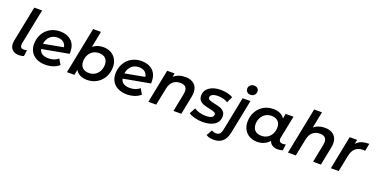

<svg xmlns="http://www.w3.org/2000/svg" viewBox="-23 -1726 5646 2881"><g transform="rotate(20 2800.0 -285.5)"><path d="M58 -129Q58 -147 63 -174L177 -742H302L188 -175Q186 -167 186 -152Q186 -96 246 -96Q271 -96 293 -105L280 -6Q245 7 203 7Q135 7 96.5 -29Q58 -65 58 -129Z M914 -299Q914 -281 913 -272L486 -194Q507 -99 636 -99Q682 -99 722.5 -113Q763 -127 790 -154L842 -67Q801 -30 744 -11.5Q687 7 624 7Q544 7 484 -22Q424 -51 392 -104Q360 -157 360 -228Q360 -316 399 -387.5Q438 -459 508 -499.5Q578 -540 667 -540Q779 -540 846.5 -478Q914 -416 914 -299ZM485 -277 798 -335Q792 -385 755.5 -412.5Q719 -440 662 -440Q590 -440 543 -396Q496 -352 485 -277Z M1592 -306Q1592 -217 1552.5 -145.5Q1513 -74 1444.5 -33.5Q1376 7 1292 7Q1226 7 1178 -16.5Q1130 -40 1105 -85L1088 0H969L1117 -742H1242L1191 -484Q1259 -540 1357 -540Q1423 -540 1476.5 -512Q1530 -484 1561 -431Q1592 -378 1592 -306ZM1466 -300Q1466 -363 1429 -398.5Q1392 -434 1325 -434Q1272 -434 1230.5 -408.5Q1189 -383 1165 -337.5Q1141 -292 1141 -234Q1141 -171 1178 -135.5Q1215 -100 1282 -100Q1335 -100 1376.5 -125.5Q1418 -151 1442 -196.5Q1466 -242 1466 -300Z M2214 -299Q2214 -281 2213 -272L1786 -194Q1807 -99 1936 -99Q1982 -99 2022.5 -113Q2063 -127 2090 -154L2142 -67Q2101 -30 2044 -11.5Q1987 7 1924 7Q1844 7 1784 -22Q1724 -51 1692 -104Q1660 -157 1660 -228Q1660 -316 1699 -387.5Q1738 -459 1808 -499.5Q1878 -540 1967 -540Q2079 -540 2146.5 -478Q2214 -416 2214 -299ZM1785 -277 2098 -335Q2092 -385 2055.5 -412.5Q2019 -440 1962 -440Q1890 -440 1843 -396Q1796 -352 1785 -277Z M2861 -360Q2861 -336 2854 -296L2795 0H2670L2728 -293Q2732 -313 2732 -334Q2732 -431 2625 -431Q2556 -431 2511 -392.5Q2466 -354 2450 -277L2394 0H2269L2375 -534H2494L2482 -475Q2554 -540 2666 -540Q2756 -540 2808.5 -493Q2861 -446 2861 -360Z M2911 -51 2963 -147Q2996 -123 3046 -109Q3096 -95 3149 -95Q3209 -95 3239.5 -111.5Q3270 -128 3270 -159Q3270 -183 3244.5 -194Q3219 -205 3164 -217Q3107 -228 3070.5 -240.5Q3034 -253 3007.5 -281.5Q2981 -310 2981 -360Q2981 -443 3050.5 -491.5Q3120 -540 3235 -540Q3290 -540 3342 -527.5Q3394 -515 3427 -494L3381 -398Q3348 -419 3306.5 -429Q3265 -439 3223 -439Q3164 -439 3133.5 -421Q3103 -403 3103 -374Q3103 -348 3129.5 -336.5Q3156 -325 3212 -313Q3268 -302 3304 -289.5Q3340 -277 3366 -249Q3392 -221 3392 -173Q3392 -87 3322 -40Q3252 7 3136 7Q3068 7 3006.5 -9.5Q2945 -26 2911 -51Z M3261 170 3313 77Q3342 98 3384 98Q3420 98 3440.5 77.5Q3461 57 3471 12L3580 -534H3705L3596 10Q3558 201 3384 201Q3308 201 3261 170ZM3595 -692Q3595 -726 3618.5 -749Q3642 -772 3680 -772Q3713 -772 3734 -752.5Q3755 -733 3755 -705Q3755 -668 3731.5 -645Q3708 -622 3670 -622Q3637 -622 3616 -642.5Q3595 -663 3595 -692Z M4426 -105 4413 -6Q4378 7 4335 7Q4282 7 4247 -15.5Q4212 -38 4200 -78Q4164 -37 4114.5 -15Q4065 7 4004 7Q3938 7 3884.5 -21Q3831 -49 3800 -102.5Q3769 -156 3769 -228Q3769 -317 3808.5 -388.5Q3848 -460 3916.5 -500Q3985 -540 4070 -540Q4198 -540 4252 -455L4267 -534H4392L4320 -175Q4317 -163 4317 -152Q4317 -125 4333 -110.5Q4349 -96 4379 -96Q4404 -96 4426 -105ZM4220 -300Q4220 -363 4183 -398.5Q4146 -434 4079 -434Q4026 -434 3984.5 -408.5Q3943 -383 3919 -337.5Q3895 -292 3895 -234Q3895 -171 3932 -135.5Q3969 -100 4036 -100Q4089 -100 4130.5 -125.5Q4172 -151 4196 -196.5Q4220 -242 4220 -300Z M5090 -359Q5090 -335 5083 -296L5024 0H4899L4957 -293Q4961 -313 4961 -334Q4961 -431 4854 -431Q4785 -431 4740 -392.5Q4695 -354 4679 -277L4623 0H4498L4646 -742H4771L4719 -481Q4788 -540 4895 -540Q4985 -540 5037.5 -493Q5090 -446 5090 -359Z M5600 -540 5577 -421Q5560 -424 5546 -424Q5393 -424 5361 -263L5308 0H5183L5289 -534H5408L5394 -465Q5429 -506 5479.5 -523Q5530 -540 5600 -540Z"/></g></svg>

Font: Montserrat Alternates SemiBold
Style: Italic
Weight: 600
Italic angle: -11.3°
Designer: Julieta Ulanovsky
Foundry: Julieta Ulanovsky
Version: Version 7.200